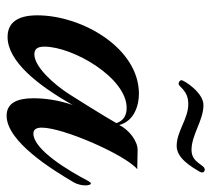

<svg xmlns="http://www.w3.org/2000/svg" viewBox="-50 -598 654 595"><g transform="rotate(90 277.5 -301.0)"><path d="M545 -201C552 -213 555 -227 555 -238C555 -248 553 -255 549 -255C547 -255 545 -253 542 -248C510 -187 445 -77 394 -77C382 -77 376 -86 376 -103C376 -170 461 -363 505 -399C502 -399 499 -399 495 -399C480 -399 456 -400 445 -400C418 -400 383 -374 368 -343C355 -391 305 -404 271 -404C129 -404 28 -227 28 -89C28 -20 57 3 95 3C170 3 244 -89 306 -199C291 -156 285 -114 285 -77C285 -30 298 6 339 6C420 6 507 -137 545 -201ZM362 -334C358 -327 332 -282 273 -189C239 -136 186 -80 149 -80C132 -80 125 -90 125 -111C125 -199 221 -366 315 -366C337 -366 355 -357 362 -334ZM513 -593C514 -595 515 -598 515 -600C515 -605 511 -608 506 -608C490 -608 486 -567 445 -567C398 -567 354 -604 306 -604C267 -604 229 -543 229 -536C229 -531 235 -527 240 -527C250 -527 260 -557 303 -557C349 -557 387 -521 433 -521C470 -521 496 -564 513 -593Z"/></g></svg>

Font: Playball
Style: Regular
Weight: 400
Designer: Robert E. Leuschke
Foundry: Robert E. Leuschke
Version: Version 1.001